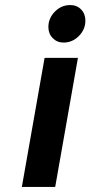

<svg xmlns="http://www.w3.org/2000/svg" viewBox="-20 -740 358 760"><path d="M66.5 0 156.5 -511H288.5L198.5 0ZM231.5 -571.5Q206 -571.5 188.8 -589Q171.5 -606.5 171.5 -633Q171.5 -668 197.2 -694Q223 -720 258 -720Q284.5 -720 301.2 -702.5Q318 -685 318 -658.5Q318 -623.5 292.2 -597.5Q266.5 -571.5 231.5 -571.5Z"/></svg>

Font: Overpass ExtraBold
Style: Italic
Weight: 800
Italic angle: -10°
Designer: Delve Withrington, Dave Bailey, Thomas Jockin
Foundry: Delve Fonts LLC
Version: Version 4.000